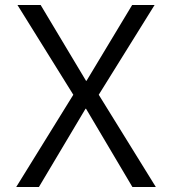

<svg xmlns="http://www.w3.org/2000/svg" viewBox="-20 -750 690 770"><path d="M143 -730 325 -426H327L510 -730H600L376 -370L605 0H511L325 -314H323L136 0H45L274 -370L50 -730Z"/></svg>

Font: M PLUS 1p
Style: Regular
Weight: 400
Version: Version 1.062